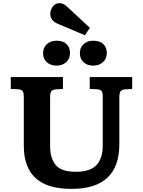

<svg xmlns="http://www.w3.org/2000/svg" viewBox="-20 -1192 911 1226"><path d="M438 14Q324 14 257 -21Q190 -56 161 -117.5Q132 -179 132 -259V-573Q132 -599 125 -609.5Q118 -620 96 -622L49 -624V-700H382V-624L333 -621Q315 -619 307.5 -608.5Q300 -598 300 -570V-259Q300 -182 335.5 -138.5Q371 -95 464 -95Q557 -95 596.5 -138.5Q636 -182 636 -261V-573Q636 -599 629.5 -609.5Q623 -620 600 -622L553 -624V-700H824V-624L775 -621Q757 -619 749.5 -608.5Q742 -598 742 -570V-272Q742 14 438 14ZM522 -967 354 -1038Q301 -1059 301 -1103Q301 -1128 317 -1150Q333 -1172 361 -1172Q372 -1172 383 -1167Q394 -1162 409 -1149L554 -1014ZM575 -773Q537 -773 513.5 -794.5Q490 -816 490 -853Q490 -888 513.5 -910Q537 -932 575 -932Q618 -932 640 -910.5Q662 -889 662 -853Q662 -817 637.5 -795Q613 -773 575 -773ZM341 -773Q303 -773 279 -794.5Q255 -816 255 -853Q255 -888 279 -910Q303 -932 341 -932Q383 -932 405 -910.5Q427 -889 427 -853Q427 -817 402.5 -795Q378 -773 341 -773Z"/></svg>

Font: Literata 7pt
Style: Bold
Weight: 700
Designer: Latin by Veronika Burian and Jose Scaglione. Greek by Irene Vlachou. Cyrillic by Vera Evstafieva.
Foundry: TypeTogether
Version: Version 3.002